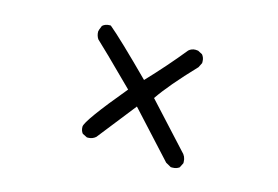

<svg xmlns="http://www.w3.org/2000/svg" viewBox="-72 -741 1144 790"><g transform="rotate(15 500.0 -346.5)"><path d="M709 -97H702L679 -110L503 -302L374 -138Q360 -126 342 -126H337L317 -136Q308 -147 308 -164Q308 -189 450 -360Q308 -501 278 -528Q269 -542 269 -559Q269 -564 278 -585Q290 -596 308 -596H313Q364 -554 503 -415Q581 -497 647 -579Q659 -590 676 -590L687 -589L706 -579Q716 -567 716 -550V-544L706 -524Q606 -419 562 -354L730 -171Q748 -155 748 -131V-126L738 -106Q726 -97 709 -97Z"/></g></svg>

Font: Xiaolai Mono SC
Style: Regular
Weight: 400
Monospace: yes
Designer: LXGW / Nozomi Seto
Version: Version 3.113;September 30, 2024